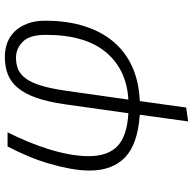

<svg xmlns="http://www.w3.org/2000/svg" viewBox="-22 -552 779 774"><g transform="rotate(-90 367.0 -164.5)"><path d="M221 -523Q203 -487 185.5 -445.5Q168 -404 154.5 -361.5Q141 -319 133 -276.5Q125 -234 125 -196Q125 -118 166 -79.5Q207 -41 298 -36L334 -291Q344 -361 360.5 -407.5Q377 -454 400.5 -482Q424 -510 455 -522Q486 -534 525 -534Q556 -534 582.5 -524Q609 -514 628.5 -493.5Q648 -473 659.5 -442.5Q671 -412 671 -371Q671 -282 648.5 -212Q626 -142 584 -93.5Q542 -45 482 -19Q422 7 347 10L321 197L265 205L292 10Q174 2 120.5 -49Q67 -100 67 -192Q67 -228 74.5 -269.5Q82 -311 94.5 -354Q107 -397 125 -440Q143 -483 164 -523ZM353 -36Q474 -43 544 -126.5Q614 -210 614 -369Q614 -434 586.5 -461.5Q559 -489 522 -489Q496 -489 475.5 -480.5Q455 -472 438.5 -450Q422 -428 410 -389.5Q398 -351 389 -290Z"/></g></svg>

Font: Glekhifnjqigglhiwekvrgaqftz
Style: Regular
Weight: 300
Italic angle: -8°
Designer: Carrois Corporate & Edenspiekermann
Foundry: Carrois Corporate GbR & Edenspiekermann AG
Version: Version 2.001